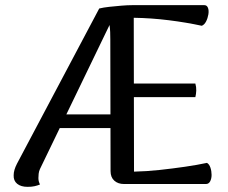

<svg xmlns="http://www.w3.org/2000/svg" viewBox="-20 -714 883 745"><path d="M87 11Q61 11 46.5 -1Q32 -13 33 -34Q33 -54 46 -79L365 -681Q381 -685 404 -687.5Q427 -690 451 -692Q475 -694 493 -694H773Q783 -694 787 -683.5Q791 -673 788.5 -658Q786 -643 779.5 -630.5Q773 -618 763 -614Q703 -627 635 -635.5Q567 -644 499 -645L500 -48Q548 -49 599 -54.5Q650 -60 698 -67Q746 -74 783 -82Q792 -77 796.5 -63.5Q801 -50 801 -35.5Q801 -21 795.5 -10.5Q790 0 779 0H461Q438 0 423.5 -13Q409 -26 409 -50L408 -562Q408 -576 407.5 -589.5Q407 -603 405 -617L135 -58Q131 -49 130 -40Q129 -31 129 -23Q129 -15 131 -8.5Q133 -2 135 2Q125 6 114 8.5Q103 11 87 11ZM202 -217V-270H433V-217ZM482 -337V-390H738Q742 -376 741.5 -362.5Q741 -349 738 -337Z"/></svg>

Font: Arima Medium
Style: Regular
Weight: 500
Designer: Joana Correia and Natanael Gama
Foundry: NDISCOVER
Version: Version 1.101;gftools[0.9.23]